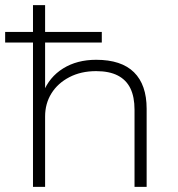

<svg xmlns="http://www.w3.org/2000/svg" viewBox="-20 -725 690 745"><path d="M108 0V-560H0V-601H108V-705H155V-601H375V-560H155V-365H147Q171 -426 225 -459.5Q279 -493 353 -493Q451 -493 500 -444.5Q549 -396 549 -303V0H502V-299Q502 -349 486 -382Q470 -415 437 -432Q404 -449 353 -449Q294 -449 249 -425.5Q204 -402 179.5 -362.5Q155 -323 155 -273V0Z"/></svg>

Font: Nunito Sans 10pt SemiExpanded ExtraLight
Style: Regular
Weight: 250
Width: 6
Designer: Vernon Adams
Foundry: Vernon Adams
Version: Version 3.101;gftools[0.9.27]